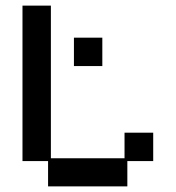

<svg xmlns="http://www.w3.org/2000/svg" viewBox="-20 -651 626 683"><path d="M151 12V-78H60V-631H161V-88H423V-179H525V-78H433V12ZM243 -416V-517H344V-416Z"/></svg>

Font: Pixelify Sans
Style: Regular
Weight: 400
Designer: Stefie Justprince
Foundry: Typecalism Foundryline
Version: Version 1.000;February 13, 2025;FontCreator 15.0.0.3015 64-b